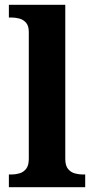

<svg xmlns="http://www.w3.org/2000/svg" viewBox="-20 -780 392 800"><path d="M17 0V-53H29Q44 -53 60.5 -57.5Q77 -62 88.5 -76Q100 -90 100 -118V-646Q100 -673 88 -686Q76 -699 59.5 -703Q43 -707 29 -707H17V-760H252V-118Q252 -90 263.5 -76Q275 -62 292 -57.5Q309 -53 323 -53H335V0Z"/></svg>

Font: Noto Serif Tamil
Style: Italic
Weight: 400
Italic angle: -12°
Designer: Indian Type Foundry, Tom Grace, and the Monotype Design Team
Foundry: Monotype Imaging Inc.
Version: Version 2.003